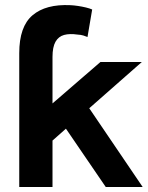

<svg xmlns="http://www.w3.org/2000/svg" viewBox="-20 -748 591 768"><path d="M57 0V-535.3Q57 -642 110.2 -687Q163.3 -732 261.7 -727.3Q275.3 -726.7 292 -724.2Q308.7 -721.7 324 -718Q339.3 -714.3 348.7 -710L330 -600Q324 -602.7 314 -605.8Q304 -609 289.7 -609.7Q258.7 -614.3 236.3 -608.2Q214 -602 202 -581Q190 -560 190 -520V-334.3L381.7 -500H547.3L337 -315L550.7 0H403L243.7 -233.3L190 -185.7V0Z"/></svg>

Font: Nata Sans
Style: Regular
Weight: 400
Designer: Daniel Uzquiano Cruz
Version: Version 1.001